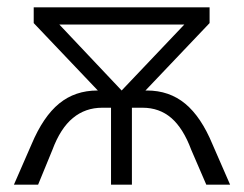

<svg xmlns="http://www.w3.org/2000/svg" viewBox="-20 -504 665 524"><path d="M608 0H543L502 -95Q480 -154 447.5 -182Q415 -210 369 -210H340V0H283V-210H259Q213 -210 179 -182Q145 -154 123 -95L84 0H18L66 -110Q98 -186 141.5 -221.5Q185 -257 246 -257H247L72 -441V-484H552V-441L377 -257H381Q442 -257 485.5 -221Q529 -185 560 -110ZM312 -257 483 -437H142Z"/></svg>

Font: Montserrat Ace
Style: Regular
Weight: 400
Designer: Julieta Ulanovsky
Foundry: Julieta Ulanovsky
Version: Version 1